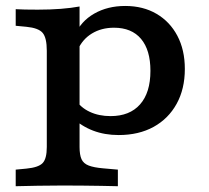

<svg xmlns="http://www.w3.org/2000/svg" viewBox="-20 -448 712 654"><path d="M195.2 183.9Q146.7 183.9 108.3 184.7Q69.8 185.5 33.5 186.3V129.8L70.2 126.3Q111.1 122.3 125.2 107.5Q139.4 92.7 139.4 52.6V-208.2H251V52.6Q251 79.5 257.7 94.3Q264.5 109.1 282.2 115.9Q300 122.7 331.5 125.4L381.5 129.8V186.3Q354.1 185.5 325.1 185.1Q296 184.7 264.2 184.3Q232.4 183.9 195.2 183.9ZM406.5 -427.7Q467.4 -427.7 513 -401Q558.6 -374.4 584.1 -326.2Q609.6 -278 609.6 -213.1Q609.6 -144.9 581.6 -94.3Q553.7 -43.7 503.2 -15.8Q452.6 12 384.2 12Q336.6 12 297.2 -3Q257.8 -18 227.3 -46.9L238.2 -108.1Q254.3 -81.8 285.5 -67.2Q316.7 -52.5 356.6 -52.5Q421.9 -52.5 457.1 -92.5Q492.4 -132.4 492.4 -206.8Q492.4 -277.6 460.4 -315.6Q428.4 -353.6 368.3 -353.6Q325.5 -353.6 293.1 -333.9Q260.7 -314.2 244.7 -277.9L235.2 -328.6Q255.3 -375.5 300.9 -401.6Q346.5 -427.7 406.5 -427.7ZM139.4 -208.2V-275Q139.4 -319.4 125.2 -336.1Q111.1 -352.7 70.2 -356.7L33.5 -360.2V-416.7Q48.7 -415.9 65.4 -415.5Q82.2 -415.1 108.8 -415.1Q151.4 -415.1 187.2 -417.9Q223.1 -420.7 251 -425.9V-416.7V-208.2Z"/></svg>

Font: Playfair 5pt SemiExpanded Light
Style: Regular
Weight: 300
Width: 6
Designer: Claus Eggers Sørensen
Foundry: Claus Eggers Sørensen
Version: Version 2.203